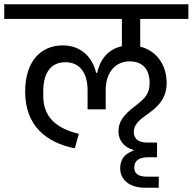

<svg xmlns="http://www.w3.org/2000/svg" viewBox="-40 -718 904 901"><path d="M641 163H705V111H648C606 111 590 94 590 68C590 39 609 20 654 20H697V-49H651C606 -49 588 -69 588 -99C588 -126 603 -148 645 -177C700 -215 742 -255 742 -328C742 -418 691 -481 618 -499V-629H844V-698H-20V-629H532V-501C465 -487 428 -435 416 -376H411C396 -444 344 -505 255 -505C147 -505 78 -425 78 -288C78 -130 175 -49 311 -22L330 -90C224 -115 163 -170 163 -266V-289C163 -378 200 -426 267 -426C332 -426 371 -379 371 -294V-205H456V-294C456 -379 502 -430 568 -430C632 -430 662 -390 662 -329C662 -281 644 -258 595 -221C534 -175 516 -143 516 -101C516 -64 537 -29 586 -14V-11C546 3 524 29 524 72C524 124 566 163 641 163Z"/></svg>

Font: IBM Plex Devanagari Text
Style: Regular
Weight: 450
Designer: Mike Abbink, Paul van der Laan, Pieter van Rosmalen, Erin McLaughlin
Foundry: Bold Monday
Version: Version 1.0